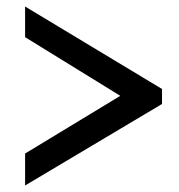

<svg xmlns="http://www.w3.org/2000/svg" viewBox="-20 -553 550 589"><path d="M477 -234V-280L57 -533V-439L349 -259L57 -82V16Z"/></svg>

Font: FIGSv2-sans-serif Medium
Style: Regular
Weight: 500
Designer: Matt McInerney, Pablo Impallari, Rodrigo Fuenzalida,Mirko Velimirovic
Foundry: Matt McInerney, Pablo Impallari, Rodrigo Fuenzalida
Version: Version 4.021;hotconv 1.0.109;makeotfexe 2.5.65596